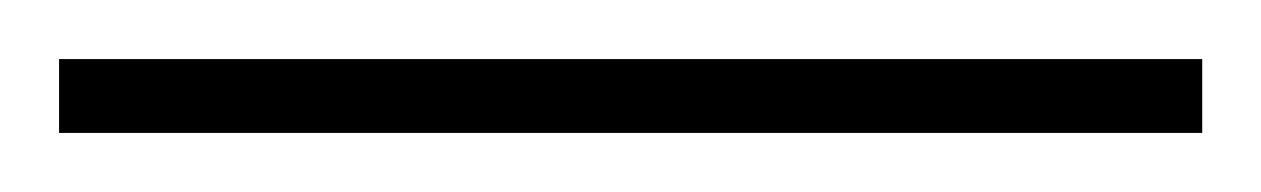

<svg xmlns="http://www.w3.org/2000/svg" viewBox="-22 4 427 65"><path d="M-2 49H385V24H-2Z"/></svg>

Font: Noto Sans Malayalam UI Condensed Thin
Style: Regular
Weight: 100
Width: 3
Designer: Jelle Bosma - Monotype Design Team
Foundry: Monotype Imaging Inc.
Version: Version 2.104